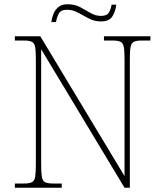

<svg xmlns="http://www.w3.org/2000/svg" viewBox="-20 -885 771 905"><path d="M50 0V-20H93Q118 -20 130 -26Q142 -32 145.5 -51Q149 -70 149 -108V-606Q149 -645 145.5 -663.5Q142 -682 130 -688Q118 -694 93 -694H50V-714H170L567 -55V-606Q567 -645 563.5 -663.5Q560 -682 548 -688Q536 -694 511 -694H470V-714H689V-694H648Q623 -694 611 -688Q599 -682 595.5 -663.5Q592 -645 592 -606V0H567L174 -653V-108Q174 -70 177.5 -51Q181 -32 193 -26Q205 -20 230 -20H271V0ZM456 -784Q425 -784 398.5 -798Q372 -812 347.5 -825.5Q323 -839 296 -839Q266 -839 256.5 -820Q247 -801 244 -781H222Q224 -799 231.5 -818.5Q239 -838 255 -851.5Q271 -865 298 -865Q332 -865 357.5 -851.5Q383 -838 406.5 -824Q430 -810 456 -810Q484 -810 493.5 -826.5Q503 -843 506 -863H528Q525 -834 510.5 -809Q496 -784 456 -784Z"/></svg>

Font: Noto Serif Myanmar Thin
Style: Regular
Weight: 100
Designer: Ben Mitchell and the Monotype Design Team
Foundry: Monotype Imaging Inc.
Version: Version 2.106; ttfautohint (v1.8.4.7-5d5b)